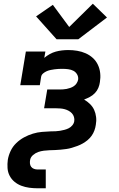

<svg xmlns="http://www.w3.org/2000/svg" viewBox="-20 -807 640 1032"><path d="M182 205Q159 205 137 202Q115 199 95 191.5Q75 184 58.5 170.5Q42 157 32 138Q22 119 20.5 96.5Q19 74 22 52Q26 28 37 4.5Q48 -19 67 -37.5Q86 -56 109 -68.5Q132 -81 156.5 -88.5Q181 -96 205.5 -98Q230 -100 254 -101H255Q267 -101 279 -101.5Q291 -102 302.5 -104Q314 -106 326 -109Q338 -112 349 -117.5Q360 -123 368.5 -133Q377 -143 379 -155Q381 -167 377.5 -178.5Q374 -190 366.5 -198Q359 -206 349 -211.5Q339 -217 328 -220Q317 -223 305 -224Q293 -225 281 -225H217L234 -326H298Q308 -326 318 -326.5Q328 -327 338 -329Q348 -331 358 -334.5Q368 -338 377 -344Q386 -350 392 -359.5Q398 -369 400 -379Q402 -394 394.5 -407Q387 -420 374.5 -426.5Q362 -433 346.5 -435Q331 -437 316 -437Q305 -437 294.5 -436.5Q284 -436 273.5 -434.5Q263 -433 252.5 -431Q242 -429 231.5 -424.5Q221 -420 212 -412.5Q203 -405 201 -394L194 -349H89L119 -530H224L218 -496Q231 -507 247 -516Q263 -525 279.5 -529.5Q296 -534 313 -536Q330 -538 347 -538Q371 -538 395 -534Q419 -530 440.5 -520.5Q462 -511 479 -495.5Q496 -480 506 -459Q516 -438 518.5 -414Q521 -390 517 -366Q515 -350 508.5 -334.5Q502 -319 490 -306.5Q478 -294 463 -286Q448 -278 432 -272Q449 -262 463.5 -248Q478 -234 486 -216.5Q494 -199 496.5 -178Q499 -157 495 -136Q493 -121 487.5 -106Q482 -91 473 -78Q464 -65 451.5 -54.5Q439 -44 425 -36Q411 -28 396 -22.5Q381 -17 366 -12.5Q351 -8 336 -6Q321 -4 306 -2.5Q291 -1 276 -0.5Q261 0 246 0.5Q231 1 215.5 3Q200 5 185.5 10Q171 15 158 26Q145 37 142 52Q140 62 141 72Q142 82 147.5 89.5Q153 97 162.5 100.5Q172 104 182 104H226V205ZM401 -596H284L174 -719L264 -781L352 -662L479 -787L555 -713Z"/></svg>

Font: Iosevka Curly Slab ExObl
Style: Bold
Weight: 700
Width: 7
Italic angle: -9°
Monospace: yes
Designer: Belleve Invis
Foundry: Belleve Invis
Version: Version 11.0.0; ttfautohint (v1.8.3)